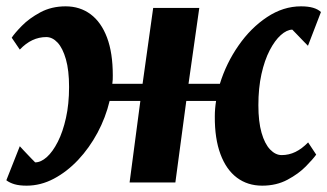

<svg xmlns="http://www.w3.org/2000/svg" viewBox="-23 -576 1033 606"><path d="M61 10Q38 10 22.8 5.5Q7.5 1 -3 -7L39.5 -114.5Q44.5 -109 50.8 -102.2Q57 -95.5 63.5 -88.8Q70 -82 76.2 -75.5Q82.5 -69 88 -63.5Q106 -63.5 124.8 -80.2Q143.5 -97 159.5 -128.5Q175.5 -160 185.2 -203.8Q195 -247.5 195 -301.5Q195 -354 185 -389Q175 -424 158.8 -441.5Q142.5 -459 123 -459Q100 -459 79.2 -449.2Q58.5 -439.5 39.5 -419.5L14 -457Q23 -471 46 -494.5Q69 -518 104.2 -537Q139.5 -556 184 -556Q229.5 -556 263 -531Q296.5 -506 314.8 -457.5Q333 -409 333 -338Q333 -331.5 332.8 -324.8Q332.5 -318 331.5 -311.5H427L460.5 -551H606L572 -311.5H671Q691 -376.5 729.8 -432.2Q768.5 -488 819.8 -522Q871 -556 927 -556Q949.5 -556 965 -551.5Q980.5 -547 990 -538L949 -431.5Q943.5 -437 937.2 -443.5Q931 -450 924.2 -457Q917.5 -464 911.2 -470.5Q905 -477 899.5 -482.5Q882 -482 863.2 -465.2Q844.5 -448.5 828.2 -417.2Q812 -386 802.2 -342Q792.5 -298 792.5 -244Q792.5 -192 802.5 -157Q812.5 -122 829.5 -104.2Q846.5 -86.5 866 -86.5Q889 -86.5 909.5 -96.5Q930 -106.5 949.5 -126.5L975 -88Q965.5 -74.5 942.5 -51Q919.5 -27.5 884.5 -8.8Q849.5 10 804.5 10Q758.5 10 724.8 -15.2Q691 -40.5 672.8 -89.5Q654.5 -138.5 655 -209Q655 -220.5 656 -232.8Q657 -245 659 -257.5H565L530.5 0H386L420 -257.5H323Q310.5 -205 284.8 -157Q259 -109 223.8 -71.5Q188.5 -34 147 -12Q105.5 10 61 10Z"/></svg>

Font: Merriweather 28pt ExtraBold
Style: Italic
Weight: 800
Italic angle: -7.8°
Version: Version 2.101